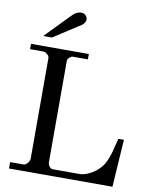

<svg xmlns="http://www.w3.org/2000/svg" viewBox="-100 -1021 868 1095"><g transform="rotate(10 333.5 -473.5)"><path d="M29 -37H106Q118 -37 129.5 -50.5Q141 -64 141 -77V-659Q141 -670 129 -680.5Q117 -691 106 -691H29V-722H364V-691H276Q268 -691 257.5 -681.5Q247 -672 247 -661V-75Q247 -62 255.5 -50.5Q264 -39 276 -39H433Q462 -39 503 -63Q523 -75 538.5 -90.5Q554 -106 563 -120.5Q572 -135 580.5 -157Q589 -179 593 -193.5Q597 -208 603.5 -234.5Q610 -261 614 -275H646L628 0H29ZM90 -778 224 -916Q236 -928 241.5 -932.5Q247 -937 257.5 -942Q268 -947 281 -947Q297 -947 307 -936.5Q317 -926 317 -914Q317 -888 281 -869L140 -778Q140 -778 90 -778Z"/></g></svg>

Font: Academico
Style: Regular
Weight: 400
Foundry: Steinberg Media Technologies GmbH
Version: Version 0.902